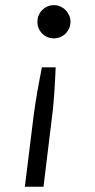

<svg xmlns="http://www.w3.org/2000/svg" viewBox="-20 -534 358 726"><path d="M74 172 107.5 -99Q110.5 -121.5 113.8 -142.8Q117 -164 120.8 -185.8Q124.5 -207.5 129 -230.5Q133.5 -253.5 138.5 -279.5H190.5Q189.5 -253 188.2 -230Q187 -207 185.5 -185.5Q184 -164 182.2 -142.8Q180.5 -121.5 177.5 -99L144.5 172ZM121.5 -451.5Q121.5 -464.5 126.2 -476Q131 -487.5 139.5 -496Q148 -504.5 159.2 -509.5Q170.5 -514.5 184 -514.5Q197 -514.5 208.2 -509.5Q219.5 -504.5 228 -496Q236.5 -487.5 241.5 -476Q246.5 -464.5 246.5 -451.5Q246.5 -438 241.5 -426.8Q236.5 -415.5 228 -407Q219.5 -398.5 208.2 -393.8Q197 -389 184 -389Q170.5 -389 159.2 -393.8Q148 -398.5 139.5 -407Q131 -415.5 126.2 -426.8Q121.5 -438 121.5 -451.5Z"/></svg>

Font: Lato TR
Style: Italic
Weight: 400
Italic angle: -12°
Designer: Lukasz Dziedzic
Foundry: tyPoland Lukasz Dziedzic
Version: Version 1.104 2013